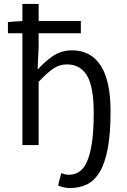

<svg xmlns="http://www.w3.org/2000/svg" viewBox="-20 -732 640 969"><path d="M334 217Q315 217 299.5 213Q284 209 273 204L289 142Q297 145 307.5 147.5Q318 150 329 150Q355 150 378 136Q401 122 417.5 87Q434 52 443.5 -8.5Q453 -69 453 -162Q453 -294 419 -350.5Q385 -407 318 -407Q280 -407 248.5 -385.5Q217 -364 175 -319V0H93V-564H20V-621L93 -626V-712H175V-626H388V-564H175V-498L170 -384H173Q209 -424 250 -451Q291 -478 344 -478Q438 -478 488 -401.5Q538 -325 538 -171Q538 -58 524 16.5Q510 91 483.5 135.5Q457 180 419 198.5Q381 217 334 217Z"/></svg>

Font: Source Code Pro
Style: Regular
Weight: 400
Monospace: yes
Designer: Paul D. Hunt, Teo Tuominen
Foundry: Adobe Systems Incorporated
Version: Version 2.030;PS 1.000;hotconv 16.6.51;makeotf.lib2.5.65220